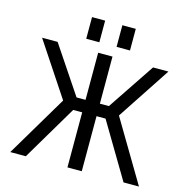

<svg xmlns="http://www.w3.org/2000/svg" viewBox="-131 -1061 1161 1188"><g transform="rotate(15 450.0 -467.0)"><path d="M406.2 2V-350.6H348.6L139.6 2H40L273.4 -390.6L46.9 -732.4H146.5L348.6 -430.7H406.2V-732.4H498V-430.7H555.7L757.8 -732.4H856.4L630.9 -390.6L864.3 2H765.6L555.7 -350.6H498V2ZM312.5 -796.9V-935.5H396.5V-796.9ZM506.8 -796.9V-935.5H592.8V-796.9Z"/></g></svg>

Font: Nasu
Style: Regular
Weight: 400
Designer: Ryoko NISHIZUKA (kana &amp; ideographs); Paul D. Hunt (Latin, Greek &amp; Cyrillic); Wenlong ZHANG (bopomofo); Sandoll C
Version: Version 2014.1215